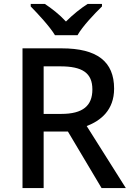

<svg xmlns="http://www.w3.org/2000/svg" viewBox="-20 -961 673 981"><path d="M261 -781H376C401 -826 463 -891 501 -928V-941H428C393 -919 353 -887 317 -851C284 -887 244 -918 209 -941H137V-928C174 -890 234 -826 261 -781ZM295 -714H95V0H203V-289H327L499 0H623L423 -317C494 -344 563 -398 563 -508C563 -646 477 -714 295 -714ZM288 -622C400 -622 452 -589 452 -504C452 -421 404 -379 293 -379H203V-622Z"/></svg>

Font: Noto Sans Gujarati UI Medium
Style: Regular
Weight: 500
Designer: Jelle Bosma - Monotype Design Team, Universal Thirst
Foundry: Monotype Imaging Inc.
Version: Version 2.106